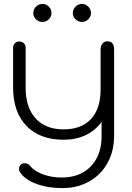

<svg xmlns="http://www.w3.org/2000/svg" viewBox="-20 -711 674 981"><path d="M82 169Q77 162 77 152Q77 137 90 127Q97 123 106 123Q123 123 134 137Q156 164 200 180Q244 196 295 196Q389 196 444 139Q499 82 499 -15V-88Q467 -44 417.5 -20.5Q368 3 305 3Q184 3 115.5 -67.5Q47 -138 47 -263V-467Q47 -481 56 -490Q65 -499 79 -499Q93 -499 102 -490Q111 -481 111 -467V-263Q111 -162 162 -106Q213 -50 305 -50Q396 -50 445 -103Q494 -156 494 -254V-457Q494 -477 503.5 -488.5Q513 -500 529 -500Q563 -500 563 -457V-17Q563 61 529.5 121.5Q496 182 436 216Q376 250 298 250Q224 250 166 228.5Q108 207 82 169ZM150 -644Q150 -663 164 -677Q178 -691 197 -691Q216 -691 229.5 -677Q243 -663 243 -644Q243 -626 229.5 -612.5Q216 -599 197 -599Q178 -599 164 -612.5Q150 -626 150 -644ZM352 -644Q352 -663 366 -677Q380 -691 399 -691Q417 -691 431 -677Q445 -663 445 -644Q445 -626 431 -612.5Q417 -599 399 -599Q380 -599 366 -612.5Q352 -626 352 -644Z"/></svg>

Font: Kodchasan Light
Style: Regular
Weight: 300
Version: Version 1.000; ttfautohint (v1.6)